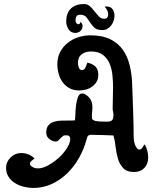

<svg xmlns="http://www.w3.org/2000/svg" viewBox="-20 -855 763 951"><path d="M428 -680Q487 -680 526.5 -660.5Q566 -641 589.5 -607Q613 -573 623.5 -527Q634 -481 635 -429Q637 -365 639.5 -302Q642 -239 642 -176Q642 -170 643.5 -159.5Q645 -149 648.5 -139Q652 -129 657.5 -121.5Q663 -114 671 -114Q679 -114 685.5 -124.5Q692 -135 697 -140Q714 -109 714 -75Q714 -43 695 -23Q676 -3 644 -3Q608 -3 590 -22.5Q572 -42 564 -69.5Q556 -97 552.5 -128.5Q549 -160 542 -184Q516 -185 491.5 -186Q467 -187 441 -187Q436 -187 432 -187.5Q428 -188 423 -186Q415 -184 412.5 -176.5Q410 -169 408 -162Q396 -117 372 -74Q348 -31 314 2.5Q280 36 237 56Q194 76 144 76Q122 76 98 70Q74 64 54.5 52Q35 40 22.5 21Q10 2 10 -24Q10 -53 32.5 -75Q55 -97 84 -97Q124 -97 151 -70Q145 -65 136.5 -58.5Q128 -52 128 -43L131 -35Q142 -27 148.5 -24Q155 -21 169 -21Q191 -21 218.5 -36Q246 -51 270.5 -73Q295 -95 311.5 -121Q328 -147 328 -169Q328 -176 323 -180.5Q318 -185 311 -185L307 -184Q298 -186 292 -181.5Q286 -177 280.5 -171Q275 -165 269.5 -159.5Q264 -154 257 -154Q240 -154 224.5 -166.5Q209 -179 209 -197Q209 -222 220 -234.5Q231 -247 247.5 -252Q264 -257 283.5 -257.5Q303 -258 321 -258Q329 -258 336 -258Q343 -258 351 -259Q353 -269 353.5 -291.5Q354 -314 357 -336Q360 -358 366.5 -375Q373 -392 387 -392Q395 -392 400.5 -389Q406 -386 412 -381Q426 -369 431.5 -356.5Q437 -344 437.5 -330.5Q438 -317 436.5 -303Q435 -289 435 -273Q435 -265 441 -261Q447 -257 455 -255.5Q463 -254 471 -253.5Q479 -253 484 -253Q496 -253 506.5 -252.5Q517 -252 525 -254Q533 -256 537.5 -263Q542 -270 542 -285Q542 -293 540 -301.5Q538 -310 538 -319Q538 -345 539 -370.5Q540 -396 540 -422Q540 -450 537 -481.5Q534 -513 523 -539.5Q512 -566 490 -583Q468 -600 431 -600Q403 -600 384.5 -586Q366 -572 366 -542Q366 -533 370.5 -520.5Q375 -508 387 -508Q393 -508 397 -512Q401 -516 404 -522Q407 -528 409 -534.5Q411 -541 413 -545Q439 -539 453 -525Q467 -511 467 -484Q467 -464 458.5 -450Q450 -436 436.5 -426Q423 -416 406 -411.5Q389 -407 372 -407Q345 -407 324.5 -418Q304 -429 290.5 -447.5Q277 -466 270.5 -489.5Q264 -513 264 -537Q264 -571 278 -597.5Q292 -624 315 -642.5Q338 -661 367.5 -670.5Q397 -680 428 -680ZM396 -835Q414 -835 426 -823.5Q438 -812 448.5 -798.5Q459 -785 470 -773.5Q481 -762 496 -762Q506 -762 511 -768Q516 -774 516 -783Q516 -794 511 -804Q506 -814 498 -822L508 -823Q528 -823 537.5 -809.5Q547 -796 547 -778Q547 -765 543 -752.5Q539 -740 531 -729.5Q523 -719 512 -712.5Q501 -706 487 -706Q460 -706 447.5 -718Q435 -730 426 -744Q417 -758 407.5 -770Q398 -782 377 -782Q362 -782 358 -773Q354 -764 354 -752Q354 -747 358 -741Q362 -735 368 -735Q373 -735 375.5 -739Q378 -743 380 -747Q383 -742 386 -737.5Q389 -733 389 -728Q389 -712 379 -702Q369 -692 353 -692Q331 -692 319.5 -710Q308 -728 308 -748Q308 -790 331 -812.5Q354 -835 396 -835Z"/></svg>

Font: Gloria
Style: Regular
Weight: 400
Designer: Peter Wiegel
Foundry: Peter Wiegel
Version: Version 1.000